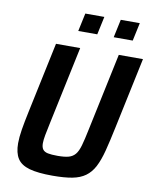

<svg xmlns="http://www.w3.org/2000/svg" viewBox="-95 -945 818 1024"><g transform="rotate(10 314.0 -433.0)"><path d="M260 8Q181 8 135 -5Q89 -18 69.5 -48.5Q50 -79 50 -131Q50 -163 57 -206Q64 -249 76 -305L157 -688H288L199 -267Q190 -226 185 -198.5Q180 -171 180 -154Q180 -132 188.5 -120.5Q197 -109 216 -105Q235 -101 269 -101Q306 -101 328 -107Q350 -113 364 -129.5Q378 -146 387.5 -179.5Q397 -213 408 -267L497 -688H628L547 -305Q531 -228 517 -174Q503 -120 484.5 -84.5Q466 -49 437.5 -28.5Q409 -8 366.5 0Q324 8 260 8ZM454 -776 475 -874H578L557 -776ZM262 -776 283 -874H386L365 -776Z"/></g></svg>

Font: Saira SemiCondensed SemiBold
Style: Italic
Weight: 600
Width: 4
Italic angle: -12°
Designer: Hector Gatti with collaboration of the Omnibus-Type team
Foundry: Omnibus-Type
Version: Version 1.101